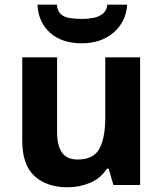

<svg xmlns="http://www.w3.org/2000/svg" viewBox="-20 -791 697 821"><path d="M579.1 -545.9V0H464.8L444.8 -69.8H437Q410.6 -28.3 365.2 -9.3Q319.8 9.8 269 9.8Q181.2 9.8 128.2 -37.6Q75.2 -85 75.2 -189.9V-545.9H224.1V-227.1Q224.1 -168.5 245.1 -138.7Q266.1 -108.9 312 -108.9Q380.4 -108.9 405.3 -155.5Q430.2 -202.1 430.2 -289.1V-545.9ZM523.9 -771Q519 -698.2 466.1 -652.1Q413.1 -606 330.1 -606Q244.1 -606 194.1 -650.9Q144 -695.8 140.1 -771H223.1Q225.6 -743.2 240.5 -730.2Q255.4 -717.3 279.1 -713.6Q302.7 -710 331.1 -710Q354.5 -710 378.4 -714.4Q402.3 -718.8 419.2 -731.9Q436 -745.1 439 -771Z"/></svg>

Font: Open Sans
Style: Bold
Weight: 700
Designer: Monotype Design Team
Foundry: Monotype Imaging Inc.
Version: Version 3.000; ttfautohint (v1.8.4)